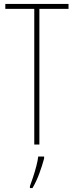

<svg xmlns="http://www.w3.org/2000/svg" viewBox="-20 -734 376 975"><path d="M180 0H154V-689H7V-714H328V-689H180ZM204 71Q195 105 180 146Q165 187 145 221H132V211Q139 193 148 165.5Q157 138 164.5 109.5Q172 81 174 61H204Z"/></svg>

Font: Noto Sans Gurmukhi ExtraCondensed Thin
Style: Regular
Weight: 100
Width: 2
Designer: Jelle Bosma - Monotype Design Team
Foundry: Monotype Imaging Inc.
Version: Version 2.004; ttfautohint (v1.8.4.7-5d5b)